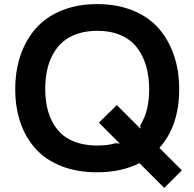

<svg xmlns="http://www.w3.org/2000/svg" viewBox="-20 -840 959 947"><path d="M715.8 -399.9Q715.8 -461.9 701.2 -512.9Q686.5 -564 656.7 -603.8Q627 -643.6 576.9 -665.8Q526.9 -688 460 -688Q406.2 -688 363.3 -673.8Q320.3 -659.7 290.8 -634.3Q261.2 -608.9 241.2 -572.5Q221.2 -536.1 212.2 -493.2Q203.1 -450.2 203.1 -399.9Q203.1 -338.4 218 -288.6Q232.9 -238.8 262.9 -201.2Q293 -163.6 343.3 -142.8Q393.6 -122.1 460 -122.1Q510.7 -122.1 550.8 -133.8L570.8 -131.8L467.8 -234.9L556.2 -321.8L672.9 -205.1L671.9 -222.2Q715.8 -291.5 715.8 -399.9ZM766.1 -110.8 877 0 790 86.9 668 -35.2Q577.1 9.8 459 9.8Q361.3 9.8 284.4 -20Q207.5 -49.8 157.5 -104.2Q107.4 -158.7 81.3 -233.6Q55.2 -308.6 55.2 -399.9Q55.2 -491.2 81.3 -567.6Q107.4 -644 157.2 -700.4Q207 -756.8 284.4 -788.3Q361.8 -819.8 459 -819.8Q557.1 -819.8 634.5 -788.6Q711.9 -757.3 761.7 -700.9Q811.5 -644.5 837.6 -568.1Q863.8 -491.7 863.8 -399.9Q863.8 -218.8 766.1 -110.8Z"/></svg>

Font: Sinkin Sans 600 SemiBold
Style: Regular
Weight: 600
Designer: Keith Bates
Foundry: K-Type
Version: Sinkin Sans (version 1.0)  by Keith Bates   •   © 2014   www